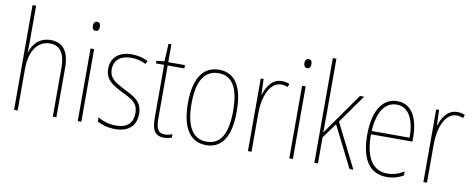

<svg xmlns="http://www.w3.org/2000/svg" viewBox="-65 -1061 3396 1372"><g transform="rotate(10 1633.0 -375.0)"><path d="M103 -493V-760H77V0H103V-299C103 -447 169 -512 249 -512C314 -512 358 -469 358 -356V0H384V-360C384 -480 336 -537 250 -537C162 -537 120 -477 103 -422H101C102 -446 103 -463 103 -493Z M553 -723C533 -723 527 -706 527 -690C527 -672 534 -657 552 -657C570 -657 578 -671 578 -691C578 -707 573 -723 553 -723ZM565 -527H539V0H565Z M962 -126C962 -218 900 -245 827 -282C758 -318 714 -342 714 -407C714 -476 763 -512 837 -512C876 -512 917 -502 944 -486L956 -509C925 -526 883 -537 838 -537C739 -537 688 -482 688 -408C688 -324 746 -294 821 -256C889 -223 935 -200 935 -128C935 -57 896 -16 811 -16C763 -16 717 -30 681 -53V-22C708 -6 755 10 811 10C912 10 962 -44 962 -126Z M1167 -14C1116 -14 1103 -49 1103 -119V-503H1224V-527H1103V-657H1082L1075 -528L1018 -522V-503H1077V-120C1077 -37 1095 10 1166 10C1190 10 1206 5 1222 -1V-26C1208 -19 1188 -14 1167 -14Z M1646 -264C1646 -428 1598 -537 1471 -537C1353 -537 1292 -440 1292 -265C1292 -88 1352 10 1471 10C1589 10 1646 -87 1646 -264ZM1318 -265C1318 -423 1367 -512 1471 -512C1581 -512 1620 -413 1620 -265C1620 -102 1574 -15 1470 -15C1366 -15 1318 -107 1318 -265Z M1926 -535C1854 -535 1818 -470 1801 -414H1799L1795 -527H1774V0H1800V-283C1800 -394 1842 -510 1926 -510C1945 -510 1961 -505 1974 -500L1982 -524C1965 -532 1945 -535 1926 -535Z M2088 -723C2068 -723 2062 -706 2062 -690C2062 -672 2069 -657 2087 -657C2105 -657 2113 -671 2113 -691C2113 -707 2108 -723 2088 -723ZM2100 -527H2074V0H2100Z M2282 -368V-760H2256V0H2282V-190L2361 -298L2511 0H2539L2378 -321L2524 -527H2494L2320 -280C2305 -259 2297 -247 2281 -224C2282 -275 2282 -316 2282 -368Z M2765 -537C2648 -537 2593 -423 2593 -263C2593 -97 2650 10 2781 10C2829 10 2867 -2 2902 -22V-51C2859 -26 2824 -15 2781 -15C2673 -15 2618 -106 2619 -271H2920V-298C2920 -424 2879 -537 2765 -537ZM2765 -512C2856 -512 2896 -417 2895 -295H2620C2628 -440 2682 -512 2765 -512Z M3199 -535C3127 -535 3091 -470 3074 -414H3072L3068 -527H3047V0H3073V-283C3073 -394 3115 -510 3199 -510C3218 -510 3234 -505 3247 -500L3255 -524C3238 -532 3218 -535 3199 -535Z"/></g></svg>

Font: Noto Sans Lao UI Cond Thin
Style: Regular
Weight: 100
Width: 3
Designer: Monotype Design Team
Foundry: Monotype Imaging Inc.
Version: Version 2.000